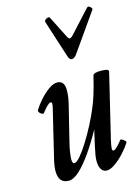

<svg xmlns="http://www.w3.org/2000/svg" viewBox="-110 -765 612 841"><g transform="rotate(-15 195.5 -344.5)"><path d="M96 13Q50 13 50 -43Q50 -65 58 -97L110 -313Q113 -327 113 -333Q113 -339 106 -339Q96 -339 68 -303Q65 -298 58 -301Q51 -304 46.5 -310.5Q42 -317 45 -321Q57 -341 76.5 -363Q96 -385 117.5 -400.5Q139 -416 157 -416Q190 -416 190 -373Q190 -362 188.5 -347.5Q187 -333 181 -308L144 -158Q136 -127 133 -106.5Q130 -86 130 -75Q130 -55 139 -55Q150 -55 168 -76.5Q186 -98 206.5 -131Q227 -164 245.5 -200Q264 -236 276 -265Q297 -312 319 -404Q322 -416 353 -416Q373 -416 381.5 -413.5Q390 -411 390 -404L321 -117Q314 -87 313.5 -75.5Q313 -64 319 -64Q330 -64 360 -102Q362 -104 368 -100.5Q374 -97 379.5 -92Q385 -87 383 -84Q370 -63 349.5 -40.5Q329 -18 307 -2.5Q285 13 269 13Q252 13 243.5 -1.5Q235 -16 235 -38Q235 -50 237 -63.5Q239 -77 245 -104L261 -175Q233 -124 203.5 -81.5Q174 -39 146.5 -13Q119 13 96 13ZM247 -498Q241 -498 237 -503Q233 -508 231 -514L176 -685Q174 -693 185.5 -699Q197 -705 201 -697L249 -602Q256 -588 261 -588Q268 -588 280 -602L369 -699Q375 -705 384 -697Q393 -689 389 -684L269 -513Q258 -498 247 -498Z"/></g></svg>

Font: Junicode Two Beta Condensed Medium
Style: Italic
Weight: 500
Width: 3
Italic angle: -9°
Version: Version 1.053; ttfautohint (v1.8.4)